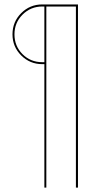

<svg xmlns="http://www.w3.org/2000/svg" viewBox="-20 -663 441 862"><path d="M169.9 -383.8H179.2V-633.8H169.9Q117.7 -633.8 81.1 -597.2Q44.9 -561 44.9 -508.8Q44.9 -456.1 81.1 -419.9Q117.2 -383.8 169.9 -383.8ZM188 -633.8V179.2H179.2V-375H169.9Q114.3 -375 75.2 -414.1Q36.1 -453.1 36.1 -508.8Q36.1 -564.9 75.2 -604Q114.3 -643.1 169.9 -643.1H330.1V179.2H320.8V-633.8Z"/></svg>

Font: Rawengulk
Style: Ultralight
Weight: 200
Version: Version 0.92